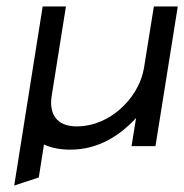

<svg xmlns="http://www.w3.org/2000/svg" viewBox="-20 -452 570 594"><path d="M24 122 100 97 116 -5C137 5 165 11 197 11C287 11 353 -35 401 -87L387 0H461L530 -432H456L426 -245C417 -189 386 -144 350 -113C318 -85 272 -61 217 -61C154 -61 131 -101 140 -156L184 -432H112Z"/></svg>

Font: Charger Pro
Style: ExtObl
Weight: 400
Designer: Jasper
Foundry: Cannot Into Space Fonts
Version: Version 1.09